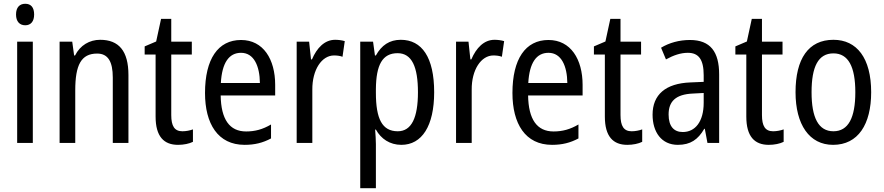

<svg xmlns="http://www.w3.org/2000/svg" viewBox="-20 -758 4685 1018"><path d="M114 -738C84 -738 65 -719 65 -681C65 -644 84 -624 114 -624C143 -624 161 -644 161 -681C161 -719 144 -738 114 -738ZM154 -537H71V0H154Z M511 -547C455 -547 405 -518 378 -464H373L363 -537H296V0H379V-279C379 -413 410 -474 495 -474C553 -474 578 -431 578 -347V0H661V-360C661 -488 610 -547 511 -547Z M947 -62C905 -62 888 -90 888 -148V-469H997V-537H888V-658H834L808 -538L747 -512V-469H805V-140C805 -34 849 10 924 10C954 10 983 4 1003 -6V-72C987 -66 966 -62 947 -62Z M1258 -546C1136 -546 1067 -445 1067 -265C1067 -102 1135 10 1277 10C1331 10 1374 -1 1417 -24V-98C1373 -72 1332 -61 1285 -61C1197 -61 1152 -125 1150 -252H1439V-308C1439 -444 1376 -546 1258 -546ZM1258 -478C1327 -478 1357 -407 1358 -318H1151C1157 -425 1194 -478 1258 -478Z M1757 -547C1701 -547 1660 -504 1634 -443H1629L1619 -537H1553V0H1636V-282C1635 -388 1686 -464 1751 -464C1767 -464 1783 -462 1796 -457L1808 -540C1791 -545 1773 -547 1757 -547Z M2105 -547C2045 -547 2003 -518 1973 -464H1968L1958 -537H1890V240H1973V6C1973 -16 1971 -44 1969 -71H1973C2000 -22 2047 10 2108 10C2217 10 2282 -90 2282 -269C2282 -454 2217 -547 2105 -547ZM2088 -476C2164 -476 2196 -403 2196 -269C2196 -134 2162 -62 2089 -62C2006 -62 1973 -128 1973 -266V-285C1974 -415 2008 -476 2088 -476Z M2602 -547C2546 -547 2505 -504 2479 -443H2474L2464 -537H2398V0H2481V-282C2480 -388 2531 -464 2596 -464C2612 -464 2628 -462 2641 -457L2653 -540C2636 -545 2618 -547 2602 -547Z M2888 -546C2766 -546 2697 -445 2697 -265C2697 -102 2765 10 2907 10C2961 10 3004 -1 3047 -24V-98C3003 -72 2962 -61 2915 -61C2827 -61 2782 -125 2780 -252H3069V-308C3069 -444 3006 -546 2888 -546ZM2888 -478C2957 -478 2987 -407 2988 -318H2781C2787 -425 2824 -478 2888 -478Z M3329 -62C3287 -62 3270 -90 3270 -148V-469H3379V-537H3270V-658H3216L3190 -538L3129 -512V-469H3187V-140C3187 -34 3231 10 3306 10C3336 10 3365 4 3385 -6V-72C3369 -66 3348 -62 3329 -62Z M3638 -546C3581 -546 3528 -531 3485 -505L3511 -443C3551 -465 3589 -478 3627 -478C3684 -478 3711 -443 3711 -359V-324L3641 -321C3509 -316 3440 -256 3440 -150C3440 -58 3487 10 3574 10C3641 10 3681 -18 3714 -75H3717L3731 0H3793V-363C3793 -483 3747 -546 3638 -546ZM3654 -262 3711 -265V-213C3711 -113 3666 -58 3600 -58C3554 -58 3525 -87 3525 -151C3525 -220 3562 -258 3654 -262Z M4079 -62C4037 -62 4020 -90 4020 -148V-469H4129V-537H4020V-658H3966L3940 -538L3879 -512V-469H3937V-140C3937 -34 3981 10 4056 10C4086 10 4115 4 4135 -6V-72C4119 -66 4098 -62 4079 -62Z M4599 -269C4599 -450 4523 -547 4399 -547C4266 -547 4198 -446 4198 -269C4198 -98 4271 10 4397 10C4530 10 4599 -99 4599 -269ZM4283 -269C4283 -404 4318 -475 4399 -475C4478 -475 4515 -404 4515 -269C4515 -134 4478 -62 4399 -62C4319 -62 4283 -135 4283 -269Z"/></svg>

Font: Noto Sans Sinhala Condensed
Style: Regular
Weight: 400
Width: 3
Designer: Jelle Bosma - Monotype Design Team
Foundry: Monotype Imaging Inc.
Version: Version 2.006